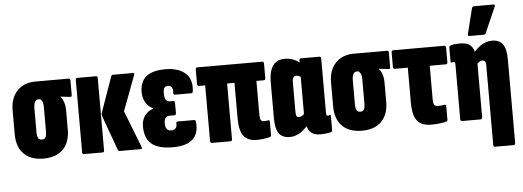

<svg xmlns="http://www.w3.org/2000/svg" viewBox="-56 -899 3395 1247"><g transform="rotate(-5 1642.0 -275.5)"><path d="M197 6Q114 6 69 -39.5Q24 -85 24 -169V-324Q24 -403 68 -450Q112 -497 188 -497H404Q415 -497 415 -485V-390Q415 -376 404 -378L341 -385V-383Q354 -371 362 -347Q370 -323 370 -294V-169Q370 -85 325 -39.5Q280 6 197 6ZM197 -118Q214 -118 221 -130Q228 -142 228 -170V-326Q228 -342 225.5 -352Q223 -362 218.5 -369Q214 -376 208 -380H196Q181 -380 173.5 -365.5Q166 -351 166 -322V-170Q166 -142 173 -130Q180 -118 197 -118Z M695 0Q685 0 682 -9L600 -235Q596 -248 600 -258L682 -490Q685 -497 694 -497H822Q830 -497 831 -493.5Q832 -490 830 -483L744 -254L837 -16Q844 0 830 0ZM461 0Q450 0 450 -13V-485Q450 -497 461 -497H582Q593 -497 593 -485V-13Q593 0 582 0Z M1040 6Q946 6 902 -31Q858 -68 858 -147Q858 -186 878.5 -215Q899 -244 934 -254V-257Q903 -272 886 -300.5Q869 -329 869 -370Q869 -435 909.5 -469Q950 -503 1035 -503Q1119 -503 1164 -463.5Q1209 -424 1201 -348Q1200 -333 1190 -333H1084Q1071 -333 1073 -346Q1077 -394 1044 -394Q1026 -394 1019 -383.5Q1012 -373 1012 -349Q1012 -319 1020.5 -306Q1029 -293 1046 -293H1068Q1079 -293 1079 -280V-213Q1079 -200 1068 -200H1037Q1019 -200 1010 -189Q1001 -178 1001 -152Q1001 -128 1010.5 -116Q1020 -104 1039 -104Q1058 -104 1068 -115Q1078 -126 1076 -146Q1074 -158 1087 -158H1193Q1203 -158 1204 -143Q1211 -69 1170 -31.5Q1129 6 1040 6Z M1587 6Q1529 6 1502 -29Q1475 -64 1475 -146V-376H1427V-13Q1427 0 1415 0H1296Q1284 0 1284 -13V-376H1243Q1232 -376 1232 -389V-484Q1232 -497 1243 -497H1666Q1677 -497 1677 -484V-389Q1677 -376 1666 -376H1618V-153Q1618 -130 1624 -120.5Q1630 -111 1644 -111Q1650 -111 1656.5 -112Q1663 -113 1673 -114Q1682 -116 1682 -105V-19Q1682 -8 1673 -5Q1653 0 1631 3Q1609 6 1587 6Z M1804 6Q1754 6 1732 -25.5Q1710 -57 1710 -126V-358Q1710 -407 1721.5 -439Q1733 -471 1756 -487Q1779 -503 1813 -503Q1844 -503 1870 -492.5Q1896 -482 1919 -462L1918 -368Q1907 -378 1897.5 -382.5Q1888 -387 1879 -387Q1870 -387 1864.5 -383Q1859 -379 1856 -370.5Q1853 -362 1853 -348V-155Q1853 -134 1857.5 -126Q1862 -118 1873 -118Q1883 -118 1894 -124.5Q1905 -131 1913 -142L1936 -81Q1912 -42 1876.5 -18Q1841 6 1804 6ZM2002 6Q1913 6 1913 -91V-104L1907 -117V-422L1908 -447V-484Q1908 -497 1920 -497H2038Q2050 -497 2050 -484V-130Q2050 -119 2052 -115Q2054 -111 2061 -111Q2065 -111 2068 -111.5Q2071 -112 2073 -113Q2080 -116 2080 -108V-16Q2080 -4 2068 -1Q2035 6 2002 6Z M2273 6Q2190 6 2145 -39.5Q2100 -85 2100 -169V-324Q2100 -403 2144 -450Q2188 -497 2264 -497H2480Q2491 -497 2491 -485V-390Q2491 -376 2480 -378L2417 -385V-383Q2430 -371 2438 -347Q2446 -323 2446 -294V-169Q2446 -85 2401 -39.5Q2356 6 2273 6ZM2273 -118Q2290 -118 2297 -130Q2304 -142 2304 -170V-326Q2304 -342 2301.5 -352Q2299 -362 2294.5 -369Q2290 -376 2284 -380H2272Q2257 -380 2249.5 -365.5Q2242 -351 2242 -322V-170Q2242 -142 2249 -130Q2256 -118 2273 -118Z M2723 6Q2687 6 2660 -7.5Q2633 -21 2619 -54Q2605 -87 2605 -147V-376H2521Q2509 -376 2509 -389V-484Q2509 -497 2520 -497H2853Q2864 -497 2864 -484V-389Q2864 -376 2853 -376H2748V-154Q2748 -128 2755.5 -119.5Q2763 -111 2781 -111Q2791 -111 2803 -112.5Q2815 -114 2823 -115Q2832 -116 2832 -106V-19Q2832 -8 2823 -5Q2807 -1 2782 2.5Q2757 6 2723 6Z M3125 185Q3114 185 3114 172V-348Q3114 -365 3108.5 -372.5Q3103 -380 3091 -380Q3082 -380 3072 -374Q3062 -368 3054 -358L3031 -419Q3054 -453 3088.5 -478Q3123 -503 3165 -503Q3213 -503 3235 -472Q3257 -441 3257 -372V172Q3257 185 3245 185ZM2927 0Q2915 0 2915 -13V-368Q2915 -378 2912.5 -382.5Q2910 -387 2903 -387Q2900 -387 2897 -386Q2894 -385 2891 -384Q2885 -383 2885 -390V-481Q2885 -493 2896 -496Q2911 -501 2928 -502Q2945 -503 2962 -503Q3005 -503 3028 -479Q3051 -455 3051 -407V-395L3058 -380V-13Q3058 0 3046 0ZM3023 -546Q3009 -546 3013 -560L3054 -725Q3057 -736 3070 -736H3193Q3208 -736 3201 -720L3129 -556Q3126 -546 3113 -546Z"/></g></svg>

Font: Sofia Sans Extra Condensed Black
Style: Regular
Weight: 900
Designer: Botio Nikoltchev, Ani Petrova
Foundry: lettersoup
Version: Version 4.101